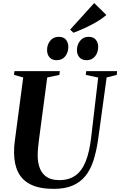

<svg xmlns="http://www.w3.org/2000/svg" viewBox="-20 -1198 769 1228"><path d="M662 -702.5 607.5 -305.5Q596.5 -228.5 577 -169.5Q557.5 -110.5 524.8 -70.8Q492 -31 442.8 -10.5Q393.5 10 324.5 10Q234 10 178 -17.2Q122 -44.5 96 -96.5Q70 -148.5 70 -222Q69.5 -240 70.8 -259.2Q72 -278.5 75 -298.5L128.5 -702.5L69.5 -719L72.5 -743H362.5L360 -719L282 -702.5L229 -302.5Q225.5 -275.5 223.2 -250.2Q221 -225 221 -203Q221 -159.5 234 -124Q247 -88.5 277.2 -67.2Q307.5 -46 360 -46Q420.5 -46 461.8 -75Q503 -104 527.5 -164.2Q552 -224.5 563 -318L608 -702L528.5 -719L531.5 -743H729L726.5 -719ZM342 -813Q313.5 -813 297.2 -831Q281 -849 281 -878Q281 -912.5 301.2 -937.5Q321.5 -962.5 355 -962.5Q387 -962.5 402 -943.8Q417 -925 417 -898.5Q417 -863.5 397.5 -838.2Q378 -813 342 -813ZM533 -813Q504.5 -813 488.2 -831Q472 -849 472 -878Q472.5 -912.5 492.8 -937.5Q513 -962.5 546 -962.5Q577.5 -962.5 592.8 -943.8Q608 -925 608 -898.5Q608 -863.5 588.5 -838.2Q569 -813 533 -813ZM450 -988.5 428.5 -1008.5 582.5 -1178.5 660.5 -1102Q632 -1077.5 596 -1056.8Q560 -1036 522.2 -1018.8Q484.5 -1001.5 450 -988.5Z"/></svg>

Font: Merriweather 120pt
Style: Bold Italic
Weight: 700
Italic angle: -7.8°
Version: Version 2.101